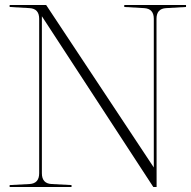

<svg xmlns="http://www.w3.org/2000/svg" viewBox="-20 -751 764 768"><path d="M593.3 -2.9 147.5 -686V-58.1Q147.5 -17.1 186 -14.9Q224.6 -12.7 266.1 -10.7V-2.9H18.6V-10.7Q59.6 -12.7 98.1 -14.9Q136.7 -17.1 136.7 -58.1V-675.8Q136.7 -716.3 98.1 -718.5Q59.6 -720.7 18.6 -723.1V-731H164.6L595.2 -81.1V-675.8Q595.2 -716.3 556.6 -718.5Q518.1 -720.7 477.1 -723.1V-731H724.1V-723.1Q682.6 -720.7 644.3 -718.5Q606 -716.3 606 -675.8L606.4 -2.9Z"/></svg>

Font: Tartlers End
Style: Regular
Weight: 200
Designer: Peter Wiegel
Foundry: Peter Wiegel
Version: Version 1.000 2013 initial release